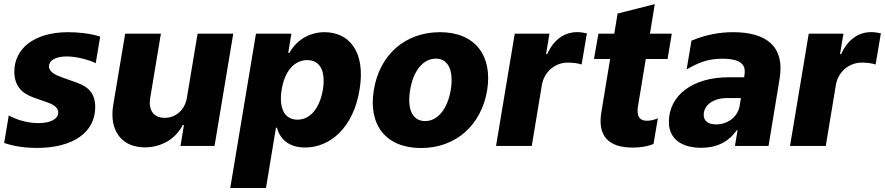

<svg xmlns="http://www.w3.org/2000/svg" viewBox="-22 -709 4300 933"><path d="M157 9.9C336.3 9.9 440.7 -68.2 440.7 -188.2C440.7 -274.5 386 -295.1 335.2 -313.2L276.3 -334.2C248.6 -344.1 215.9 -359.4 215.9 -386.7C215.9 -410.9 241.1 -434.7 301.8 -434.7C354.4 -434.7 413.4 -416.5 443.2 -402L464.8 -531.2C413.4 -547.6 352.3 -552.6 310 -552.6C142 -552.6 47.6 -471.6 47.6 -360.8C47.6 -267.8 115.1 -244.7 148.4 -232.6L204.9 -212.7C226.2 -205.3 261 -191.8 261 -162.3C261 -131.4 224.4 -110.8 164.8 -110.8C109.4 -110.8 55.4 -128.2 20.6 -148.1L-1.8 -14.2C47.6 2.5 103.3 9.9 157 9.9Z M886.4 -235.4C876.4 -171.9 829.9 -136.4 778.4 -136.4C725.1 -136.4 698.5 -172.6 707.7 -231.9L759.9 -545.5H586.3L528.1 -197.8C507.8 -74.6 569.2 7.1 681.5 7.1C763.1 7.1 832.4 -34.8 866.1 -101.6H871.8L855.1 0H1020.6L1111.5 -545.5H938.2Z M1096.9 204.5H1270.6L1318.9 -88.4H1323.9C1336.6 -38 1377.8 7.8 1460.2 7.8C1581 7.8 1694.6 -86.6 1725.1 -272.4C1757.1 -464.8 1669 -552.6 1555 -552.6C1468.8 -552.6 1412.3 -502.1 1383.9 -452.1H1378.6L1393.8 -545.5H1221.9ZM1346.6 -272.7C1360.8 -361.9 1407.3 -416.9 1470.9 -416.9C1535.5 -416.9 1561.1 -360.4 1546.9 -272.7C1531.6 -184.7 1487.2 -127.5 1423.3 -127.5C1359.7 -127.5 1332.4 -184.3 1346.6 -272.7Z M2024.1 10.3C2195 10.3 2317.1 -102.6 2345.2 -269.9C2372.5 -438.6 2286.9 -552.6 2115.8 -552.6C1943.9 -552.6 1821.7 -439.6 1794.7 -272C1766.3 -103.7 1851.6 10.3 2024.1 10.3ZM2043.7 -120.7C1980.5 -120.7 1956 -181.1 1970.9 -271C1985.4 -361.9 2032 -424 2095.9 -424C2158.4 -424 2182.9 -362.9 2168.7 -273.4C2153.4 -182.2 2107.2 -120.7 2043.7 -120.7Z M2388.5 0H2562.1L2611.2 -296.2C2622.5 -361.2 2675.8 -404.8 2737.2 -404.8C2758.9 -404.8 2788.4 -401.6 2804.3 -395.6L2829.9 -546.9C2815.3 -550.4 2798.7 -552.9 2782.3 -552.9C2722.7 -552.9 2669 -518.1 2637.1 -446H2631.4L2648.1 -545.5H2479.4Z M3116.1 -422.2H3221.9L3242.5 -545.5H3136.4L3159.8 -688.9L2979 -643.1L2963.1 -545.5H2886L2864.3 -422.2H2942.8L2900.2 -163.4C2881.7 -52.6 2930.4 8.2 3052.6 8.2C3085.6 8.2 3122.9 3.6 3153.8 -9.6L3174.7 -134.2C3155.9 -126.1 3138.1 -122.2 3121.8 -122.2C3081.7 -122.2 3071.4 -149.5 3078.1 -191.8Z M3385.7 9.2C3460.2 9.2 3517.8 -18.8 3557.9 -76H3562.1L3549.4 0H3712.7L3766.7 -328.1C3792.3 -485.8 3699.2 -552.6 3540.5 -552.6C3478 -552.6 3409.4 -541.5 3338.1 -511.4L3314.6 -371.8C3371.8 -403.8 3415.1 -423.7 3488.6 -423.7C3599.1 -423.7 3599.4 -377.1 3596.2 -348.7L3594.1 -333.5H3518.5C3344.8 -333.5 3228.3 -246.4 3228.3 -116.1C3228.3 -33 3291.5 9.2 3385.7 9.2ZM3458.5 -104.4C3421.9 -104.4 3397 -120 3397.7 -150.6C3397 -193.2 3436.8 -232.6 3513.5 -232.6H3578.5L3572.4 -195.3C3563.2 -139.9 3512.8 -104.4 3458.5 -104.4Z M3817.1 0H3990.8L4039.8 -296.2C4051.1 -361.2 4104.4 -404.8 4165.8 -404.8C4187.5 -404.8 4217 -401.6 4233 -395.6L4258.5 -546.9C4244 -550.4 4227.3 -552.9 4210.9 -552.9C4151.3 -552.9 4097.7 -518.1 4065.7 -446H4060L4076.7 -545.5H3908Z"/></svg>

Font: TID UI Extra Bold
Style: Italic
Weight: 800
Italic angle: -9.39999°
Designer: The TID Project Authors
Foundry: Bakken & Bæck
Version: Version 1.001;hotconv 1.0.109;makeotfexe 2.5.65596